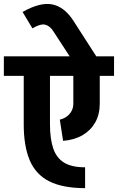

<svg xmlns="http://www.w3.org/2000/svg" viewBox="-45 -945 611 995"><path d="M396 30Q280 30 210 -5.5Q140 -41 109 -114.5Q78 -188 78 -301H214Q214 -225 231 -175.5Q248 -126 287.5 -102Q327 -78 396 -78ZM78 -301V-604H214V-301ZM335 -408V-605H472V-408ZM-25 -552V-653H546V-552ZM472 -408Q472 -352 448.5 -310.5Q425 -269 383 -244.5Q341 -220 282 -215L265 -325Q286 -330 301.5 -341.5Q317 -353 326 -370Q335 -387 335 -408ZM316 -653 232 -782 335 -838 454 -653ZM232 -782Q214 -811 189.5 -817Q165 -823 123 -798L72 -883Q164 -935 226.5 -922Q289 -909 335 -838Z"/></svg>

Font: Akshar Light SemiBold
Style: Regular
Weight: 600
Version: Version 1.100